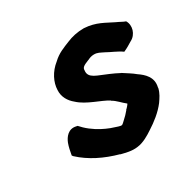

<svg xmlns="http://www.w3.org/2000/svg" viewBox="-118 -614 734 733"><g transform="rotate(-30 249.0 -247.0)"><path d="M55 -97 59 -92C101 -53 156 -26 218 -9V-8H219C237 -4 262 4 289 0C316 -3 343 -20 361 -32C391 -51 422 -75 444 -104C455 -120 465 -134 470 -155V-158C480 -199 452 -224 427 -241C413 -253 394 -264 379 -274L378 -275H377C362 -283 349 -289 335 -295C293 -314 255 -320 260 -354V-355C260 -367 269 -372 289 -380L291 -381H292C300 -385 309 -389 321 -389C337 -389 345 -383 362 -375C381 -364 406 -355 427 -340C443 -347 454 -354 467 -362C496 -376 506 -413 491 -437C479 -441 471 -447 455 -454C421 -470 391 -492 338 -495H337C309 -495 283 -489 262 -480C235 -469 209 -460 185 -437C152 -411 134 -374 133 -341C131 -311 146 -287 167 -270C201 -238 259 -224 290 -204L289 -203H290C307 -194 322 -175 338 -163C338 -161 329 -150 322 -144V-143C313 -132 305 -124 294 -114C283 -104 281 -100 273 -102C262 -104 249 -110 235 -114C212 -123 189 -134 163 -154C150 -164 140 -174 131 -184L126 -185C93 -193 75 -167 67 -147C61 -131 58 -114 56 -103Z"/></g></svg>

Font: Hussar Pisanka
Style: BdKur
Weight: 700
Designer: Robert Jablonski
Foundry: Cannot Into Space Fonts
Version: Version 1.070